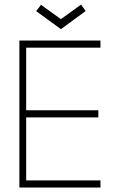

<svg xmlns="http://www.w3.org/2000/svg" viewBox="-20 -842 558 862"><path d="M67 -660H431V-628H97.5V-347H421.5V-315H97.5V-32H431V0H67ZM253.5 -711 142.5 -792 164 -820.5 253.5 -756 344 -821.5 364.5 -792.5Z"/></svg>

Font: League Spartan Thin Thin
Style: Regular
Weight: 250
Version: Version 2.002